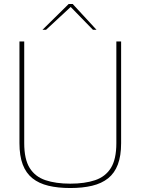

<svg xmlns="http://www.w3.org/2000/svg" viewBox="-20 -941 708 967"><path d="M334 6Q272 6 224 -5.5Q176 -17 143.5 -43Q111 -69 94.5 -112.5Q78 -156 78 -220V-732H102V-220Q102 -139 129.5 -95Q157 -51 209 -33.5Q261 -16 334 -16Q407 -16 459 -33.5Q511 -51 538.5 -95Q566 -139 566 -220V-732H590V-220Q590 -156 573.5 -112.5Q557 -69 524.5 -43Q492 -17 444 -5.5Q396 6 334 6ZM194 -791 326 -921H346L466 -791H448L336 -906L212 -791Z"/></svg>

Font: Exo Thin Thin
Style: Regular
Weight: 250
Version: Version 2.000